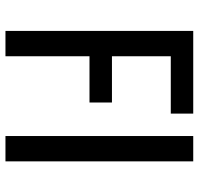

<svg xmlns="http://www.w3.org/2000/svg" viewBox="-32 -678 710 685"><g transform="rotate(90 322.5 -335.0)"><path d="M384.8 -589.8H180.2V-379.9H345.2V-299.8H180.2V0H89.8V-669.9H384.8ZM555.2 0H464.8V-669.9H555.2Z"/></g></svg>

Font: Unica One
Style: Bold
Weight: 400
Designer: Eduardo Rodriguez Tunni
Foundry: Eduardo Rodriguez Tunni
Version: Version 1.001